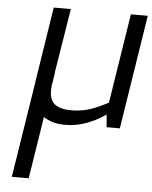

<svg xmlns="http://www.w3.org/2000/svg" viewBox="-56 -580 710 895"><g transform="rotate(5 299.5 -132.5)"><path d="M599 -534 515 0H453L448 -59Q406 -29 357.5 -11.5Q309 6 258 6Q198 6 158 -22L112 269H33L102 -168L104 -183L159 -534H239L190 -231H191L181 -169L180 -147Q180 -102 206 -83Q232 -64 281 -64Q327 -64 366.5 -76.5Q406 -89 454 -115L520 -534Z"/></g></svg>

Font: Exo
Style: Italic
Weight: 400
Italic angle: -9°
Designer: Natanael Gama
Foundry: Natanael Gama
Version: Version 1.500; ttfautohint (v1.6)